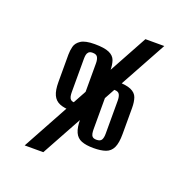

<svg xmlns="http://www.w3.org/2000/svg" viewBox="-109 -697 796 804"><g transform="rotate(20 288.5 -295.5)"><path d="M83 0 406 -591H490L166 0ZM218 -203Q185 -203 164.5 -211.5Q144 -220 134.5 -240.5Q125 -261 125 -298V-420Q125 -438 129.5 -456Q134 -474 153 -486.5Q172 -499 214 -499Q257 -499 278.5 -489.5Q300 -480 306.5 -461.5Q313 -443 313 -416V-300Q313 -260 303 -239Q293 -218 272 -210.5Q251 -203 218 -203ZM218 -240Q235 -240 240.5 -250Q246 -260 246 -278V-425Q246 -442 240.5 -452Q235 -462 218 -462Q206 -462 200.5 -456.5Q195 -451 193.5 -443Q192 -435 192 -425V-277Q192 -268 193.5 -259.5Q195 -251 200.5 -245.5Q206 -240 218 -240ZM357 -88Q324 -88 303.5 -96Q283 -104 273.5 -125Q264 -146 264 -183V-305Q264 -323 268.5 -341Q273 -359 292.5 -371.5Q312 -384 353 -384Q396 -384 417.5 -374.5Q439 -365 445.5 -346.5Q452 -328 452 -301V-185Q452 -145 442 -124Q432 -103 411 -95.5Q390 -88 357 -88ZM357 -125Q374 -125 379.5 -134.5Q385 -144 385 -162V-309Q385 -327 379.5 -337Q374 -347 357 -347Q345 -347 339.5 -341.5Q334 -336 332.5 -327.5Q331 -319 331 -309V-162Q331 -153 332.5 -144Q334 -135 339.5 -130Q345 -125 357 -125Z"/></g></svg>

Font: Alumni Sans Thin
Style: Bold
Weight: 700
Version: Version 1.018